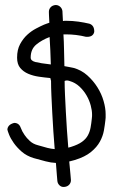

<svg xmlns="http://www.w3.org/2000/svg" viewBox="-20 -738 476 773"><path d="M350.6 -278.3Q350.6 -293 345.2 -313.5Q339.8 -334 328.6 -353.5Q317.4 -373 300.3 -389.2Q283.2 -405.3 259.8 -412.1Q249 -416 240.2 -412.1Q240.2 -388.7 241.7 -356Q243.2 -323.2 245.1 -287.6Q247.1 -252 249.5 -214.4Q252 -176.8 254.9 -143.6Q257.8 -144.5 265.6 -146.5Q293.9 -155.3 310.1 -167Q326.2 -178.7 334 -193.4Q341.8 -208 344.7 -224.6Q347.7 -241.2 349.6 -259.8L350.6 -270.5ZM103.5 -505.9Q103.5 -493.2 122.6 -488.3Q141.6 -483.4 184.6 -478.5Q183.6 -506.8 182.6 -535.2Q181.6 -563.5 179.7 -588.9Q148.4 -577.1 126 -558.6Q103.5 -540 103.5 -505.9ZM275.4 -464.8Q307.6 -456.1 331.5 -434.6Q355.5 -413.1 372.1 -386.7Q388.7 -360.4 397 -331.5Q405.3 -302.7 405.3 -278.3V-264.6L404.3 -253.9Q402.3 -235.4 398.4 -212.9Q394.5 -190.4 382.3 -168Q370.1 -145.5 346.2 -126Q322.3 -106.4 281.2 -93.8Q275.4 -91.8 270 -90.8Q264.6 -89.8 258.8 -87.9Q261.7 -55.7 263.7 -35.2Q265.6 -14.6 265.6 -12.7Q265.6 -2 258.3 5.9Q251 13.7 238.3 14.6Q227.5 15.6 219.7 8.3Q211.9 1 210.9 -9.8Q210.9 -12.7 209 -32.2Q207 -51.8 205.1 -82Q184.6 -83 164.1 -88.4Q143.6 -93.8 115.2 -101.6Q86.9 -110.4 67.4 -127.4Q47.9 -144.5 35.2 -162.6Q22.5 -180.7 16.6 -195.8Q10.7 -210.9 9.8 -215.8Q9.8 -224.6 16.1 -231.9Q22.5 -239.3 37.1 -243.2Q56.6 -243.2 63.5 -223.6Q69.3 -208 79.1 -194.3Q86.9 -182.6 100.1 -170.4Q113.3 -158.2 132.8 -153.3Q155.3 -146.5 170.9 -142.6Q186.5 -138.7 200.2 -137.7Q197.3 -171.9 194.8 -209.5Q192.4 -247.1 190.4 -283.7Q188.5 -320.3 187 -353.5Q185.5 -386.7 185.5 -412.1L182.6 -423.8Q160.2 -425.8 136.7 -429.2Q113.3 -432.6 93.8 -440.9Q74.2 -449.2 61.5 -464.4Q48.8 -479.5 48.8 -505.9Q48.8 -538.1 61 -560.5Q73.2 -583 89.8 -598.1Q106.4 -613.3 125 -623Q143.6 -632.8 157.2 -638.7Q162.1 -640.6 167.5 -642.6Q172.9 -644.5 178.7 -646.5Q177.7 -666 177.2 -677.2Q176.8 -688.5 176.8 -690.4Q176.8 -701.2 184.1 -709Q191.4 -716.8 204.1 -717.8Q214.8 -717.8 222.7 -710.4Q230.5 -703.1 231.4 -692.4Q231.4 -691.4 231.9 -681.2Q232.4 -670.9 233.4 -653.3Q236.3 -654.3 239.7 -654.3Q243.2 -654.3 246.1 -654.3Q271.5 -654.3 295.4 -650.9Q319.3 -647.5 339.8 -642.6Q360.4 -635.7 359.4 -609.4Q354.5 -587.9 326.2 -589.8Q306.6 -594.7 286.1 -597.2Q265.6 -599.6 246.1 -599.6H235.4Q237.3 -571.3 237.8 -538.1Q238.3 -504.9 239.3 -471.7Q249 -469.7 257.8 -468.3Q266.6 -466.8 275.4 -464.8Z"/></svg>

Font: Coming Soon
Style: Regular
Weight: 400
Designer: Dathan Boardman
Foundry: Open Window
Version: Version 1.000